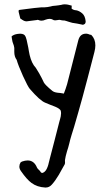

<svg xmlns="http://www.w3.org/2000/svg" viewBox="-20 -653 499 872"><path d="M394.5 -494.6Q413.1 -476.1 413.1 -446.8Q413.1 -433.1 408.7 -416.5Q374.5 -283.7 354.5 -210.4L335.9 -144L316.9 -78.1L305.2 -40.5Q298.3 -18.1 294.9 -2.4L290 16.1L284.2 34.7Q277.3 58.1 275.4 72.3L274.9 77.6L275.4 83.5Q275.4 90.3 273.9 93.3L260.7 116.7L247.1 141.1Q230.5 168.9 215.3 185.5Q203.6 198.7 187.5 198.7H185.5Q148.4 196.8 123 177.7Q102.1 162.6 75.2 124Q67.9 113.8 67.9 103.5Q67.9 94.2 73.2 85L76.7 82.5L80.1 80.6Q94.2 75.7 105.5 75.7Q134.3 75.7 147.5 106.9Q148.9 110.8 152.8 114.7L160.2 122.1L162.6 125L165 128.9Q168 132.3 171.4 132.3Q173.3 132.3 174.8 131.8Q188.5 126.5 196.3 104.5Q199.2 97.2 201.7 85.4L204.1 76.2L206.1 67.9Q214.4 37.6 228 -16.1L249.5 -100.1L252.9 -112.3L255.9 -124.5Q257.3 -131.8 257.3 -138.2Q257.3 -144.5 255.9 -150.4Q251.5 -159.7 230.5 -168.5L208 -177.2L185.5 -186.5Q161.6 -195.8 115.2 -249.5Q106.4 -259.8 84.5 -307.6Q62.5 -356.4 55.7 -381.3Q44.9 -395.5 44.9 -417.5V-435.5Q43.5 -446.3 39.1 -456.5Q36.6 -461.9 35.2 -471.7L33.7 -480L32.7 -487.8Q42.5 -496.6 60.1 -499Q65.9 -500 71.3 -500Q81.5 -500 88.4 -496.1Q93.3 -493.2 96.7 -485.4L99.1 -478L101.1 -471.2Q104 -459 108.4 -437L111.3 -419.9L114.7 -402.8Q124 -364.3 142.1 -345.7Q158.7 -319.8 168.5 -300.3L174.8 -287.6Q178.2 -280.8 179.2 -278.3Q185.5 -266.6 217.8 -240.2Q225.6 -233.9 241.2 -231.9L254.9 -230.5Q264.2 -229.5 270 -228L277.8 -249L284.7 -270.5L335.4 -469.2Q343.3 -500 370.1 -500H372.6Q378.4 -499.5 383.3 -497.6L388.2 -495.6Q391.1 -495.1 394.5 -494.6ZM353.5 -592.3Q366.7 -581.1 369.1 -555.7Q369.1 -553.2 368.2 -549.3Q367.2 -546.4 365.7 -544.9Q360.4 -540.5 355.5 -540.5Q353.5 -540.5 351.6 -541.5Q343.3 -543.5 330.1 -545.9L308.6 -549.3L294.9 -553.2L281.2 -557.6L275.9 -559.1Q273.4 -560.1 271.5 -560.1H267.1Q261.7 -560.1 255.4 -562Q252.9 -563 249.5 -563Q245.1 -563 238.8 -561.5Q234.4 -560.5 230.5 -560.5Q224.1 -560.5 219.2 -564Q213.4 -567.4 205.6 -567.4Q197.8 -567.4 188 -564Q177.2 -559.1 168.5 -559.1Q161.1 -559.1 155.3 -562Q153.3 -563 150.9 -563L147 -562L102.1 -556.2H99.6Q94.7 -556.2 88.9 -558.6Q85.9 -560.1 81.1 -563L77.1 -565.9L72.3 -568.8L68.4 -584L64.9 -598.1L64.5 -602.1V-605L65.9 -606.9L67.4 -607.9L120.6 -614.7L136.7 -616.7L152.3 -618.2L166.5 -619.6H180.7Q197.8 -620.6 209 -623.5Q217.3 -626.5 233.9 -627.4L246.1 -628.9L258.3 -630.9Q265.1 -633.3 273.4 -633.3Q287.6 -633.3 305.7 -627.4Q305.7 -623 305.2 -613.8Q309.6 -610.4 314.9 -608.4L320.3 -606.9L325.7 -606.4Q339.8 -604 353.5 -592.3Z"/></svg>

Font: Kurland
Style: Regular
Weight: 400
Designer: GGBot
Version: 0.22